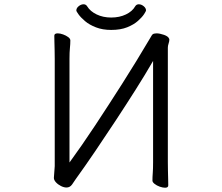

<svg xmlns="http://www.w3.org/2000/svg" viewBox="-20 -864 1040 898"><path d="M663 -815Q663 -812 654 -798Q645 -784 625.5 -766.5Q606 -749 575 -736.5Q544 -724 500 -724Q460 -724 429 -736Q398 -748 378 -765Q358 -782 347.5 -796.5Q337 -811 337 -815Q337 -826 348 -835Q359 -844 371 -844Q382 -844 388 -834Q402 -811 432 -796.5Q462 -782 500 -782Q539 -782 569 -796.5Q599 -811 612 -834Q618 -844 629 -844Q641 -844 652 -835Q663 -826 663 -815ZM696 -579Q659 -515 614 -444Q569 -373 521 -300Q473 -227 425.5 -157Q378 -87 334 -26Q327 -15 317 -1Q307 13 291 13Q279 13 265 6Q251 -1 241.5 -11.5Q232 -22 232 -32Q232 -41 234 -59.5Q236 -78 236 -87V-588Q236 -606 235.5 -628Q235 -650 234.5 -669.5Q234 -689 234 -697Q234 -708 250 -708Q261 -708 275 -703Q289 -698 299 -690.5Q309 -683 309 -675Q309 -658 307 -639Q305 -620 305 -589V-104Q362 -182 424.5 -276.5Q487 -371 552.5 -474Q618 -577 680 -682Q685 -690 689.5 -698Q694 -706 703 -707Q706 -708 712 -708Q727 -708 747 -701Q767 -694 771 -683Q772 -682 772 -678Q772 -671 768.5 -660.5Q765 -650 765 -641V-106Q765 -89 765.5 -66.5Q766 -44 766.5 -24.5Q767 -5 767 3Q767 14 752 14Q741 14 727 9Q713 4 703 -4Q693 -12 693 -19Q693 -36 694.5 -55Q696 -74 696 -105Z"/></svg>

Font: Moon Stars Kai HW
Style: Regular
Weight: 400
Designer: GuiWonder
Version: Version 1.101